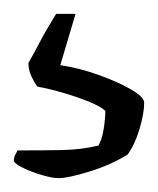

<svg xmlns="http://www.w3.org/2000/svg" viewBox="-20 -57 228 277"><path d="M65 200Q56 200 42 196Q28 192 16 186.5Q4 181 0 176Q0 170 2 166.5Q4 163 5 160Q42 160 69.5 159.5Q97 159 122 153Q127 145 129.5 129.5Q132 114 132 103Q126 97 109 90Q92 83 71.5 77Q51 71 34 68Q30 63 25.5 53.5Q21 44 21 34Q30 18 37.5 3.5Q45 -11 61 -37H89L67 37Q94 41 122 51Q150 61 169 72Q188 83 188 91Q188 107 181 130Q174 153 164 166Q140 181 109 190.5Q78 200 65 200Z"/></svg>

Font: Texturina ExtraLight
Style: Regular
Weight: 200
Designer: Guillermo Torres Carreño
Foundry: Omnibus-Type
Version: Version 1.002; ttfautohint (v1.8.3)